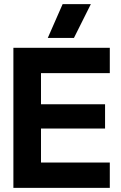

<svg xmlns="http://www.w3.org/2000/svg" viewBox="-20 -912 588 932"><path d="M45 0V-680H513V-557H179V-406H490V-288H179V-123H513V0ZM212 -728 284 -892H421L339 -728Z"/></svg>

Font: TASA Orbiter Display
Style: Bold
Weight: 700
Designer: Weizhong Zhang
Version: Version 1.000;Glyphs 3.1.2 (3151)